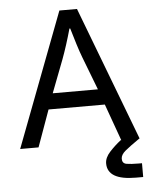

<svg xmlns="http://www.w3.org/2000/svg" viewBox="-60 -749 787 999"><g transform="rotate(-5 334.0 -249.5)"><path d="M22 0 288 -700H380L646 0H644Q592 36 568 56Q544 76 544 97Q544 121 566.5 125Q589 129 631 129H647V201H609Q461 201 461 114Q461 84 488 54.5Q515 25 547 0H550L481 -192H187L118 0ZM216 -274H452L386 -446Q373 -480 361 -519Q349 -558 336 -602H332Q320 -559 307.5 -520Q295 -481 282 -446Z"/></g></svg>

Font: Liter
Style: Regular
Weight: 400
Designer: Anton Skugarov
Foundry: skugi
Version: Version 1.004; ttfautohint (v1.8.4.7-5d5b)